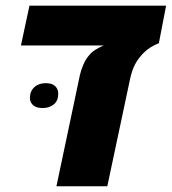

<svg xmlns="http://www.w3.org/2000/svg" viewBox="-20 -651 601 671"><path d="M177.2 0 258.8 -386.7Q262.7 -405.3 271.2 -425Q279.8 -444.8 292 -458.5Q300.8 -469.2 312.5 -476.6Q324.2 -483.9 338.9 -490.7L343.3 -492.2H53.2L83 -631.3H560.5L535.2 -500Q520 -494.1 506.6 -485.8Q493.2 -477.5 481 -465.3Q463.9 -447.8 452.6 -427.2Q441.4 -406.7 434.6 -375L355 0ZM128.9 -273.4Q106.4 -273.4 95.5 -283.7Q84.5 -293.9 84.5 -308.1Q84.5 -332 99.9 -346.2Q115.2 -360.4 139.6 -360.4Q162.1 -360.4 172.9 -349.9Q183.6 -339.4 183.6 -323.7Q183.6 -298.8 168 -286.1Q152.3 -273.4 128.9 -273.4Z"/></svg>

Font: Open Sans SemiCondensed ExtraBold
Style: Italic
Weight: 800
Width: 4
Italic angle: -12°
Designer: Monotype Design Team
Foundry: Monotype Imaging Inc.
Version: Version 3.003